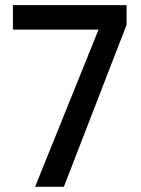

<svg xmlns="http://www.w3.org/2000/svg" viewBox="-20 -720 545 740"><path d="M115.2 0 359.9 -606H29.8V-700.2H467.8V-624L226.1 0Z"/></svg>

Font: TASA Explorer Medium
Style: Regular
Weight: 500
Designer: Weizhong Zhang
Foundry: Local Remote
Version: Version 1.000;Glyphs 3.1.2 (3151)